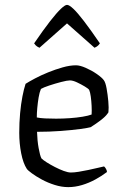

<svg xmlns="http://www.w3.org/2000/svg" viewBox="-20 -768 506 788"><path d="M260 0Q233 0 204.5 -9Q176 -18 152 -31Q128 -44 111 -56.5Q94 -69 90 -75Q75 -98 67 -138.5Q59 -179 59 -223Q59 -265 62.5 -303Q66 -341 72 -372Q78 -403 85 -424Q99 -433 123.5 -446Q148 -459 177.5 -471Q207 -483 237 -491.5Q267 -500 292 -500Q308 -500 332 -489.5Q356 -479 377 -464.5Q398 -450 406 -439Q413 -430 417.5 -405Q422 -380 424.5 -352.5Q427 -325 425 -307Q417 -294 402.5 -282Q388 -270 374 -260.5Q360 -251 352 -246Q342 -243 309 -238.5Q276 -234 229 -230.5Q182 -227 132 -227Q133 -191 138.5 -160.5Q144 -130 150 -118Q157 -111 172 -101.5Q187 -92 205.5 -82.5Q224 -73 241.5 -66.5Q259 -60 271 -60Q284 -60 303 -63Q322 -66 343 -70.5Q364 -75 381 -79Q398 -83 407 -85Q411 -82 415 -75Q419 -68 419 -62Q398 -46 371.5 -31.5Q345 -17 316.5 -8.5Q288 0 260 0ZM210 -281Q238 -281 266.5 -283Q295 -285 319 -289Q343 -293 356 -298Q357 -313 356 -333.5Q355 -354 352.5 -372Q350 -390 346 -399Q343 -404 328 -413Q313 -422 296 -430Q279 -438 267 -438Q256 -438 231 -431.5Q206 -425 182 -417Q158 -409 148 -403Q142 -389 138.5 -368Q135 -347 133 -325Q131 -303 131 -286Q144 -283 165.5 -282Q187 -281 210 -281ZM142 -572Q131 -577 126.5 -582Q122 -587 120 -590Q159 -647 186 -681.5Q213 -716 230 -732Q247 -748 255 -748Q264 -748 281 -732Q298 -716 324.5 -681.5Q351 -647 390 -590Q388 -587 383.5 -582Q379 -577 368 -572L255 -672Z"/></svg>

Font: Texturina 12pt ExtraLight
Style: Regular
Weight: 250
Designer: Guillermo Torres Carreño
Foundry: Omnibus-Type
Version: Version 1.002